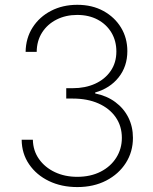

<svg xmlns="http://www.w3.org/2000/svg" viewBox="-20 -757 629 787"><path d="M296.9 9.8Q231.9 9.8 180.7 -14.9Q129.4 -39.6 99.4 -83.5Q69.3 -127.4 68.8 -184.1H114.7Q115.7 -139.2 139.9 -105Q164.1 -70.8 204.8 -51.5Q245.6 -32.2 296.4 -32.2Q351.1 -32.2 392.3 -53.2Q433.6 -74.2 456.5 -110.6Q479.5 -147 479.5 -191.9Q479.5 -240.2 454.1 -276.6Q428.7 -313 383.5 -333Q338.4 -353 278.3 -353H251.5V-395.5H278.3Q329.6 -395.5 369.9 -413.8Q410.2 -432.1 433.6 -466.1Q457 -500 457 -545.9Q457 -589.4 436.8 -623.3Q416.5 -657.2 380.4 -676.5Q344.2 -695.8 296.4 -695.8Q249.5 -695.8 211.9 -676.8Q174.3 -657.7 152.6 -623.8Q130.9 -589.8 130.4 -544.4H85Q85.9 -601.1 113.8 -644.5Q141.6 -688 189.2 -712.6Q236.8 -737.3 296.9 -737.3Q357.9 -737.3 404.1 -711.9Q450.2 -686.5 476.1 -643.8Q502 -601.1 502 -547.4Q502 -484.9 466.3 -439.9Q430.7 -395 370.1 -377.9V-374Q418 -364.3 452.6 -338.6Q487.3 -313 506.1 -275.4Q524.9 -237.8 524.9 -191.9Q524.9 -134.8 495.8 -89.1Q466.8 -43.5 415.3 -16.8Q363.8 9.8 296.9 9.8Z"/></svg>

Font: Inter 16pt ExtraLight
Style: Regular
Weight: 250
Version: Version 4.001;git-66647c0bb